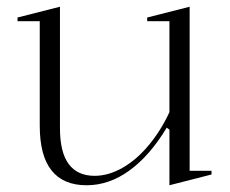

<svg xmlns="http://www.w3.org/2000/svg" viewBox="-20 -535 682 570"><path d="M237 15Q168 15 133 -29Q98 -73 98 -162V-472H32V-483L158 -515V-155Q158 -83 184 -48Q210 -13 261 -13Q302 -13 344 -37Q386 -61 422 -104.5Q458 -148 483 -202V-472H417V-483L543 -515V-28H608V-17L483 15V-150L475 -156Q425 -73 364.5 -29Q304 15 237 15Z"/></svg>

Font: Kalnia Light
Style: Regular
Weight: 300
Designer: Frida Medrano
Foundry: Frida Medrano
Version: Version 1.105